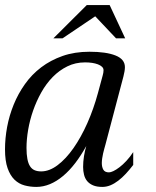

<svg xmlns="http://www.w3.org/2000/svg" viewBox="-20 -736 624 767"><path d="M85.9 -145Q85.9 -119.1 89.4 -101.1Q92.8 -83 99.9 -72Q106.9 -61 117.9 -56.2Q128.9 -51.3 144.5 -51.3Q177.2 -51.3 210.4 -76.4Q243.7 -101.6 273.7 -144.5Q303.7 -187.5 328.9 -244.1Q354 -300.8 371.1 -363.8L390.1 -434.1Q393.6 -445.8 393.6 -455.6Q393.6 -463.4 387.5 -469.2Q381.3 -475.1 371.1 -479Q360.8 -482.9 347.7 -484.9Q334.5 -486.8 319.8 -486.8Q281.2 -486.8 249 -470.9Q216.8 -455.1 190.7 -428.5Q164.6 -401.9 145 -366.9Q125.5 -332 112.3 -294.2Q99.1 -256.3 92.5 -217.8Q85.9 -179.2 85.9 -145ZM0 -139.6Q0 -183.1 8.5 -229Q17.1 -274.9 34.7 -318.1Q52.2 -361.3 79.6 -399.9Q106.9 -438.5 144.5 -467Q182.1 -495.6 230.2 -512.5Q278.3 -529.3 337.4 -529.3Q403.8 -529.3 441.4 -514.4Q479 -499.5 479 -467.8Q479 -459.5 477.3 -450.2Q475.6 -440.9 473.1 -430.7L400.9 -157.2Q398.9 -150.4 396.5 -141.4Q394 -132.3 391.8 -122.8Q389.6 -113.3 388.2 -103.3Q386.7 -93.3 386.7 -84.5Q386.7 -68.8 392.8 -58.1Q398.9 -47.4 415.5 -47.4Q421.9 -47.4 432.9 -52.5Q443.8 -57.6 457.3 -67.9Q470.7 -78.1 484.9 -93.3Q499 -108.4 512.2 -128.4V-77.1Q497.6 -58.1 482.7 -42Q467.8 -25.9 452.4 -14.2Q437 -2.4 421.1 4.2Q405.3 10.7 388.7 10.7Q366.7 10.7 351.8 4.4Q336.9 -2 328.1 -12.7Q319.3 -23.4 315.7 -38.1Q312 -52.7 312 -68.8Q312 -89.8 315.4 -111.6Q318.8 -133.3 324.7 -152.8Q303.7 -114.7 280.5 -84.5Q257.3 -54.2 231.9 -33Q206.5 -11.7 179.7 -0.5Q152.8 10.7 125 10.7Q100.6 10.7 77.9 4.6Q55.2 -1.5 37.8 -18.3Q20.5 -35.2 10.3 -64.2Q0 -93.3 0 -139.6ZM326.7 -715.8H418L480 -583H443.4L360.4 -670.9L230 -583H193.4Z"/></svg>

Font: Arian Grqi
Style: Italic
Weight: 400
Italic angle: -15°
Designer: Ruben Hakobyan (Tarumian)
Foundry: Ruben Hakobyan (Tarumian)
Version: Version 1.002